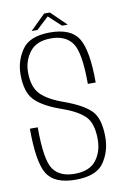

<svg xmlns="http://www.w3.org/2000/svg" viewBox="-87 -822 579 879"><g transform="rotate(-10 202.0 -383.0)"><path d="M192.5 5Q94.5 5 60.2 -50.2Q26 -105.5 26 -261.5H62.5Q62.5 -110.5 92.8 -66.5Q123 -22.5 192.5 -22.5Q261.5 -22.5 292.5 -62.2Q323.5 -102 323.5 -159.5Q323.5 -236.5 288.8 -269.2Q254 -302 182 -326.5Q98 -356.5 62.5 -394.2Q27 -432 27 -513.5Q27 -576.5 62.8 -628Q98.5 -679.5 193 -679.5Q291 -679.5 325.2 -622.5Q359.5 -565.5 359.5 -417.5H323Q323 -562.5 292 -607.2Q261 -652 192.5 -652Q125 -652 93.8 -611.2Q62.5 -570.5 62.5 -517.5Q62.5 -447 97 -413Q131.5 -379 202.5 -354.5Q287.5 -323.5 323.5 -287.2Q359.5 -251 359.5 -164Q359.5 -97.5 324.2 -46.2Q289 5 192.5 5ZM111.5 -700.5 182 -769.5H208.5L279.5 -700.5H253L195.5 -753.5L138.5 -700.5Z"/></g></svg>

Font: Anybody ExtraLight
Style: Regular
Weight: 200
Designer: Tyler Finck
Foundry: Etcetera Type Company
Version: Version 1.010; ttfautohint (v1.8.3) -l 8 -r 50 -G 200 -x 14 